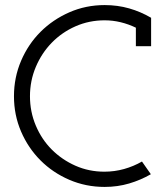

<svg xmlns="http://www.w3.org/2000/svg" viewBox="-20 -728 650 756"><path d="M574 -42Q534 -19 488.5 -5.5Q443 8 392 8Q318 8 253 -20Q188 -48 139.5 -96.5Q91 -145 63 -210Q35 -275 35 -349Q35 -423 63 -488.5Q91 -554 139.5 -602.5Q188 -651 253 -679.5Q318 -708 392 -708Q443 -708 488.5 -695Q534 -682 575 -658V-546H515V-619Q486 -633 455 -640.5Q424 -648 392 -648Q331 -648 277.5 -624.5Q224 -601 184 -560Q144 -519 121 -464.5Q98 -410 98 -349Q98 -288 121 -233.5Q144 -179 184 -139Q224 -99 277 -75.5Q330 -52 391 -52Q431 -52 468.5 -62.5Q506 -73 539 -92Z"/></svg>

Font: Josefin Slab SemiBold
Style: Regular
Weight: 600
Designer: Santiago Orozco
Foundry: Typemade
Version: Version 2.000